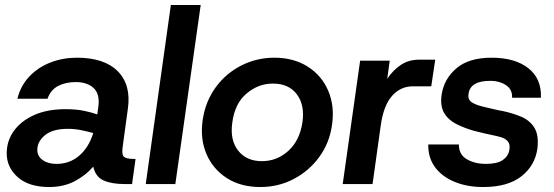

<svg xmlns="http://www.w3.org/2000/svg" viewBox="-20 -740 2227 772"><path d="M178 12Q96 12 51.5 -27.5Q7 -67 7 -123Q7 -174 36 -214Q65 -254 117.5 -277.5Q170 -301 243 -301Q288 -301 320 -294Q352 -287 371 -280L375 -307Q383 -361 357 -385.5Q331 -410 284 -410Q244 -410 214 -394.5Q184 -379 171 -343H50Q63 -396 98.5 -433Q134 -470 183.5 -489Q233 -508 289 -508Q400 -508 454 -453Q508 -398 494 -302L473 -148Q469 -118 478.5 -109.5Q488 -101 518 -101H525L511 0H480Q429 0 396.5 -14.5Q364 -29 355 -70Q325 -35 280.5 -11.5Q236 12 178 12ZM130 -137Q130 -112 151.5 -96.5Q173 -81 207 -81Q260 -81 298.5 -114Q337 -147 355 -205Q334 -211 307 -216.5Q280 -222 253 -222Q192 -222 161 -196.5Q130 -171 130 -137Z M566 0 667 -720H787L685 0Z M1027 12Q948 12 892 -24Q836 -60 810 -121Q784 -182 795 -258Q806 -332 847 -388.5Q888 -445 950 -476.5Q1012 -508 1083 -508Q1161 -508 1217.5 -472Q1274 -436 1300 -374.5Q1326 -313 1315 -238Q1305 -165 1263.5 -108.5Q1222 -52 1160.5 -20Q1099 12 1027 12ZM1033 -92Q1094 -92 1139.5 -133.5Q1185 -175 1196 -248Q1206 -318 1173.5 -361Q1141 -404 1077 -404Q1019 -404 971.5 -364Q924 -324 914 -247Q904 -177 937.5 -134.5Q971 -92 1033 -92Z M1358 0 1428 -496H1547L1537 -423Q1561 -459 1592.5 -479.5Q1624 -500 1664 -500H1730L1714 -393H1641Q1590 -393 1556 -354Q1522 -315 1511 -236L1478 0Z M1923 12Q1858 12 1807.5 -9Q1757 -30 1729 -68Q1701 -106 1702 -159H1825Q1825 -118 1857.5 -99.5Q1890 -81 1933 -81Q1979 -81 2001.5 -96.5Q2024 -112 2028 -137Q2032 -160 2022 -171.5Q2012 -183 1995.5 -188Q1979 -193 1963 -196Q1945 -200 1922.5 -205Q1900 -210 1886 -214Q1847 -225 1814.5 -241.5Q1782 -258 1765.5 -286.5Q1749 -315 1756 -361Q1766 -424 1816 -466Q1866 -508 1957 -508Q2050 -508 2104 -466Q2158 -424 2155 -347H2039Q2041 -380 2014.5 -397.5Q1988 -415 1953 -415Q1910 -415 1888.5 -401.5Q1867 -388 1864 -363Q1860 -340 1876.5 -329Q1893 -318 1923 -311Q1939 -307 1965 -301Q1991 -295 2004 -293Q2041 -285 2075 -271Q2109 -257 2128 -227.5Q2147 -198 2141 -144Q2132 -75 2077 -31.5Q2022 12 1923 12Z"/></svg>

Font: Host Grotesk SemiBold
Style: Italic
Weight: 600
Italic angle: -8°
Designer: Doğukan Karapınar based on Poppins by Indian Type Foundry, Jonny Pinhorn
Foundry: Element Type
Version: Version 1.001; ttfautohint (v1.8.4.7-5d5b)